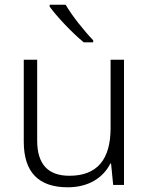

<svg xmlns="http://www.w3.org/2000/svg" viewBox="-20 -786 636 816"><path d="M259 -766H191V-758C220 -717 287 -646 336 -606H376V-615C338 -654 284 -722 259 -766ZM507 -532H450V-242C450 -107 392 -39 275 -39C185 -39 138 -87 138 -189V-532H81V-184C81 -53 145 10 268 10C359 10 420 -33 449 -91H452L461 0H507Z"/></svg>

Font: Noto Sans Gujarati UI Light
Style: Regular
Weight: 300
Designer: Jelle Bosma - Monotype Design Team, Universal Thirst
Foundry: Monotype Imaging Inc.
Version: Version 2.106